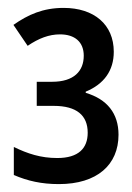

<svg xmlns="http://www.w3.org/2000/svg" viewBox="-20 -827 335 486"><path d="M129 -361C226 -361 280 -410 280 -486C280 -540 251 -576 197 -592V-595C243 -614 268 -648 268 -696C268 -765 218 -807 141 -807C89 -807 51 -790 14 -764L50 -711C78 -730 104 -740 132 -740C169 -740 192 -721 192 -686C192 -647 167 -620 112 -620H73V-559H116C174 -559 202 -535 202 -491C202 -452 179 -427 125 -427C83 -427 50 -438 15 -455V-384C50 -369 85 -361 129 -361Z"/></svg>

Font: Noto Sans Tamil Condensed Medium
Style: Regular
Weight: 500
Width: 3
Designer: Jelle Bosma - Monotype Design Team
Foundry: Monotype Imaging Inc.
Version: Version 2.004